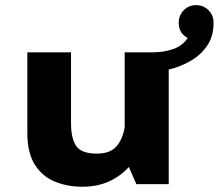

<svg xmlns="http://www.w3.org/2000/svg" viewBox="-20 -700 832 730"><path d="M293 10Q236 10 188.5 -9.5Q141 -29 112.5 -73.8Q84 -118.5 84 -194V-501H250V-231Q250 -174.5 269.5 -145.2Q289 -116 348.5 -116Q399.5 -116 423.2 -144Q447 -172 454 -216.5V-501H559Q602.5 -501 638 -513.2Q673.5 -525.5 693.5 -555.5Q659.5 -574 659.5 -613.5Q659.5 -641.5 678.5 -661Q697.5 -680.5 725.5 -680.5Q753.5 -680.5 772.8 -661.2Q792 -642 792 -613.5Q792 -560.5 766.2 -524.2Q740.5 -488 701.2 -466.5Q662 -445 621.5 -435.5V0H498.5L470 -65Q437.5 -29.5 393.5 -9.8Q349.5 10 293 10Z"/></svg>

Font: League Mono
Style: Bold
Weight: 700
Width: 6
Designer: Tyler Finck
Foundry: The League of Moveable Type / Tyler Finck
Version: Version 2.300;RELEASE